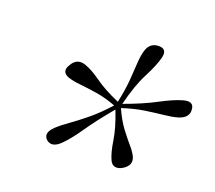

<svg xmlns="http://www.w3.org/2000/svg" viewBox="-91 -908 826 737"><g transform="rotate(20 322.0 -539.5)"><path d="M220 -312Q187.5 -280 162.5 -300.5Q138.5 -322.5 172 -354.5Q190.5 -372 219.2 -392.2Q248 -412.5 283.5 -441.5Q319 -470.5 358 -514Q315.5 -530 277.5 -536Q239.5 -542 209.2 -545Q179 -548 159 -554.5Q122.5 -567.5 144.5 -601.5Q164 -635.5 200.5 -623Q229.5 -613 267.5 -585.8Q305.5 -558.5 366.5 -532Q378 -585.5 381.2 -625.8Q384.5 -666 386 -695.5Q387.5 -725 393.5 -747Q404 -787 442 -787Q478 -787 467 -747Q458.5 -714 432 -663Q405.5 -612 385.5 -530.5Q459 -557 511.8 -585Q564.5 -613 599.5 -623Q642 -635 643.5 -601Q647 -567.5 604 -554.5Q580.5 -548 548.5 -544.8Q516.5 -541.5 475.8 -535.5Q435 -529.5 386 -513.5Q405.5 -470 427 -441.2Q448.5 -412.5 466.2 -392.2Q484 -372 492.5 -354.5Q507 -322 471.5 -300.5Q455.5 -291 442 -293.5Q428.5 -296 421 -312Q408.5 -338.5 401.2 -386.8Q394 -435 368 -501Q313 -435 280 -386.8Q247 -338.5 220 -312Z"/></g></svg>

Font: Fraunces 9pt Light
Style: Italic
Weight: 300
Italic angle: -16°
Version: Version 1.000;[0bf87f6ff]